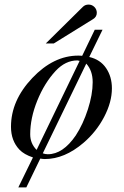

<svg xmlns="http://www.w3.org/2000/svg" viewBox="-20 -684 540 839"><path d="M180 -494 342 -654Q352 -664 367 -664Q382 -664 392.5 -653.5Q403 -643 403 -628Q403 -610 386 -600L215 -494ZM428 -554 370 -435Q418 -424 443.5 -386.5Q469 -349 469 -298Q469 -238 435 -173Q401 -108 345 -60Q262 11 176 11Q168 11 156 9L95 135H60L124 4Q85 -9 65 -30Q28 -69 28 -130Q28 -245 121 -343Q214 -441 322 -441Q333 -441 339 -440L394 -554ZM357 -406 167 -14Q178 -10 189 -10Q255 -10 311 -92Q343 -141 364 -206Q385 -271 385 -325Q385 -375 357 -406ZM140 -29 328 -418Q318 -420 318 -420Q266 -420 223 -374Q174 -321 143 -244.5Q112 -168 112 -97Q112 -57 140 -29Z"/></svg>

Font: STIX MathJax Latin
Style: Italic
Weight: 400
Italic angle: -16.33°
Designer: MicroPress Inc., with final additions and corrections provided by Coen Hoffman, Elsevier (retired)
Version: Version 1.1.1